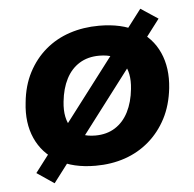

<svg xmlns="http://www.w3.org/2000/svg" viewBox="-48 -609 729 720"><g transform="rotate(-5 317.0 -249.0)"><path d="M288 11Q204 11 147 -22Q90 -55 64 -113.5Q38 -172 47 -248Q53 -311 78.5 -360Q104 -409 144 -443Q184 -477 235.5 -494Q287 -511 346 -511Q431 -511 487.5 -479Q544 -447 570 -389Q596 -331 588 -255Q581 -191 555.5 -142Q530 -93 490 -58.5Q450 -24 399 -6.5Q348 11 288 11ZM297 -102Q340 -102 371.5 -122Q403 -142 421.5 -178.5Q440 -215 445 -264Q452 -327 425.5 -363Q399 -399 337 -399Q294 -399 262.5 -379.5Q231 -360 212.5 -324Q194 -288 189 -239Q182 -175 209.5 -138.5Q237 -102 297 -102ZM129 63 64 19 506 -561 571 -518Z"/></g></svg>

Font: Nunito Sans 8pt ExtraBold
Style: Italic
Weight: 800
Italic angle: -9°
Version: Version 3.101;gftools[0.9.27]